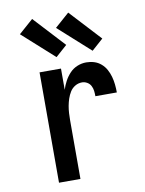

<svg xmlns="http://www.w3.org/2000/svg" viewBox="-86 -831 672 891"><g transform="rotate(-10 250.0 -385.0)"><path d="M119 0V-520H220V-420Q226 -440 236.5 -459.5Q247 -479 262 -495Q277 -511 297.5 -519.5Q318 -528 340 -528Q359 -528 377 -522.5Q395 -517 409.5 -504.5Q424 -492 433 -475.5Q442 -459 447 -441Q452 -423 454 -404Q456 -385 456 -366H355Q355 -379 353.5 -391.5Q352 -404 346 -415.5Q340 -427 328.5 -433.5Q317 -440 305 -440Q287 -440 272 -431Q257 -422 248 -407.5Q239 -393 233.5 -376.5Q228 -360 225 -343.5Q222 -327 221 -310Q220 -293 220 -276V0ZM379 -576 230 -710 298 -770 433 -624ZM209 -576 60 -710 128 -770 263 -624Z"/></g></svg>

Font: Zed Mono Semibold
Style: Regular
Weight: 600
Monospace: yes
Designer: Belleve Invis
Foundry: Belleve Invis
Version: Version 1.0.0; ttfautohint (v1.8.4)